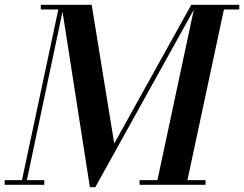

<svg xmlns="http://www.w3.org/2000/svg" viewBox="-46 -770 1018 800"><path d="M-26.5 -19.5H45.5L197 -730.5H124V-750H336L430 -172L751 -750H951V-730.5H887L735 -19.5H810.5V0H535.5V-19.5H610L761.5 -729.5L351 10H328.5L214.5 -721.5L66 -19.5H138.5V0H-26.5Z"/></svg>

Font: Bodoni* 11pt Medium
Style: Italic
Weight: 500
Italic angle: -13°
Version: Version 2.3